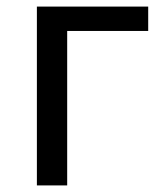

<svg xmlns="http://www.w3.org/2000/svg" viewBox="-20 -563 499 583"><path d="M92 0V-543H430V-469H184V0Z"/></svg>

Font: Chocolate Classical Sans
Style: Regular
Weight: 400
Designer: 田海東、宇文滿月
Foundry: Moonlit Owen
Version: Version 1.001